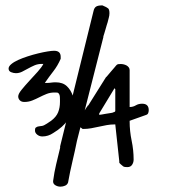

<svg xmlns="http://www.w3.org/2000/svg" viewBox="-20 -643 717 722"><path d="M111.6 -152Q111.6 -157.2 112.6 -160.4Q113.6 -163.6 120.3 -166.5Q121 -167.1 123.7 -167.4Q126.4 -167.7 129.4 -168.3Q132.4 -168.9 134.8 -169.1Q137.1 -169.4 137.8 -169.4Q141.8 -170 146.8 -172.6Q151.9 -175.3 156.9 -178.5Q161.9 -181.7 165.9 -184.6Q170 -187.5 172 -188.6Q191.4 -203.2 198.5 -220.6Q205.5 -238.1 205.5 -259.6Q205.5 -262.5 205.5 -267.7Q205.5 -273 205.2 -278.5Q204.9 -284 202.8 -288.4Q200.8 -292.8 196.8 -294.5Q195.5 -295.1 190.4 -295.1Q185.4 -295.1 184.1 -295.1Q168.6 -295.1 154.9 -289.6Q141.1 -284 128 -277.3Q115 -270.6 101.2 -265.1Q87.5 -259.6 71.4 -259.6Q60.6 -259.6 54.6 -265.7Q48.5 -271.8 48.5 -280.5Q48.5 -289.8 61.3 -305.6Q74 -321.3 90.1 -338.7Q106.2 -356.2 121.7 -373.3Q137.1 -390.5 143.1 -402.7H137.8Q122.3 -402.7 109.6 -397.2Q96.8 -391.6 85.4 -385.2Q74 -378.8 63 -373.3Q51.9 -367.8 39.8 -367.8Q31.1 -367.8 21.7 -371.6Q12.3 -375.4 12.3 -385.2Q12.3 -393.4 22.4 -401.8Q32.4 -410.3 48.5 -417.5Q64.6 -424.8 84.4 -431.2Q104.2 -437.6 123.3 -442.2Q142.5 -446.9 158.6 -449.5Q174.7 -452.1 183.4 -452.1Q208.2 -452.1 208.2 -429.4V-421.9Q196.8 -395.7 180.7 -375.1Q164.6 -354.4 148.5 -331.1H155.2Q164.6 -331.1 172.3 -332.3Q180 -333.5 189.4 -333.5Q216.3 -333.5 231.7 -318.6Q247.1 -303.8 253.8 -282.3Q253.8 -279.4 254.2 -270.4Q254.5 -261.3 254.5 -259Q254.5 -220 235.7 -192.4Q216.9 -164.8 180 -142.7Q161.3 -129.9 139.1 -129.9Q128.4 -129.9 120 -136.6Q111.6 -143.3 111.6 -152ZM179.7 37.6Q184.1 4.5 191.1 -24.8Q198.2 -54.1 206.1 -87.2V-92.7L331.8 -602Q334.4 -613.7 341.5 -618.2Q348.5 -622.7 363.5 -622.7H365.2Q381.9 -615.8 386.8 -611.3Q391.6 -606.8 391.6 -593.1Q391.6 -584.8 389 -575.8Q386.3 -566.9 384.6 -558.6Q383.7 -556.5 381.5 -549Q379.3 -541.4 376.7 -532.4Q374 -523.5 371.8 -515.9Q369.6 -508.3 368.7 -506.2V-503.5L269.4 -113.4Q261.5 -74.1 252.2 -35.1Q243 3.8 236 43.1Q233.3 51.3 225 55.1Q216.6 58.9 207 58.9Q197.3 58.9 188.5 53.8Q179.7 48.6 179.7 39.6ZM413.5 -175.1H410.7Q395.8 -175.1 381.2 -172.5Q366.6 -169.9 352.1 -166.6Q337.5 -163.3 322.9 -160.7Q308.4 -158.1 293.4 -158.1H290.6Q282.8 -163.3 275.3 -171.2Q267.8 -179 269.3 -188.8Q270 -192.8 276.4 -197.7Q282.8 -202.6 284.9 -205.9Q285.6 -207.2 289.2 -212.7Q292.7 -218.3 296.6 -224.9Q300.5 -231.4 304.1 -237Q307.6 -242.5 309.1 -243.9Q309.1 -246.5 311.9 -246.5L378 -351.9Q378 -352.6 379.1 -353.2Q380.1 -353.9 380.8 -354.5Q383 -357.1 388 -363Q392.9 -368.9 398.6 -375.5Q404.3 -382 409.3 -387.9Q414.2 -393.8 416.4 -396.4Q419.9 -401 424.2 -401.7Q428.5 -402.3 434.1 -402.3Q439.1 -402.3 444.8 -401Q450.5 -399.7 455.5 -397.1Q460.4 -394.5 464 -389.9Q467.5 -385.3 467.5 -379.4V-240.6Q480.3 -240.6 490.6 -246.8Q500.9 -253 514.5 -253Q539.3 -253 539.3 -228.8Q539.3 -223.6 537.5 -218.3Q535.8 -213.1 530.1 -211.1L467.5 -188.8V-186.9Q467.5 -150.2 475 -114.2Q482.5 -78.2 482.5 -42.8Q482.5 -32.3 476.8 -23.5Q471.1 -14.6 459 -14.6Q454.8 -14.6 450.8 -15Q446.9 -15.3 443.4 -17.3Q439.8 -19.9 434.1 -25.1Q428.5 -30.4 428.5 -31.7V-36.9ZM353.1 -211.1Q356 -211.1 362.7 -212.4Q369.5 -213.7 377.3 -215Q385.1 -216.4 391.9 -217.3Q398.6 -218.3 402.2 -219Q402.9 -219.6 406.1 -220.6Q409.3 -221.6 410.7 -222.2Q411.4 -222.2 412.5 -223.6Q413.5 -224.9 413.5 -225.5V-307.4L410.7 -311.3L353.1 -216.4Z"/></svg>

Font: Covered By Your Grace
Style: Regular
Weight: 400
Designer: Kimberly Geswein
Foundry: Kimberly Geswein
Version: Version 1.0